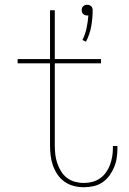

<svg xmlns="http://www.w3.org/2000/svg" viewBox="-20 -778 540 806"><path d="M341 -603 326 -610Q338 -634 343.5 -660.5Q349 -687 351 -713Q349 -713 348 -713Q347 -713 346 -713Q341 -713 337 -714.5Q333 -716 329.5 -719Q326 -722 324.5 -726.5Q323 -731 323 -736Q323 -740 324.5 -744.5Q326 -749 329.5 -752Q333 -755 337 -756.5Q341 -758 346 -758Q351 -758 355 -756.5Q359 -755 362.5 -752Q366 -749 367.5 -744.5Q369 -740 369 -736Q369 -701 363 -667.5Q357 -634 341 -603ZM332 8Q310 8 289 2.5Q268 -3 250.5 -15.5Q233 -28 221 -46Q209 -64 202 -84Q195 -104 192.5 -125.5Q190 -147 190 -169V-512H54V-530H190V-735H210V-530H404V-512H210V-169Q210 -150 212 -131Q214 -112 220 -94Q226 -76 236 -59.5Q246 -43 261 -31.5Q276 -20 294.5 -15Q313 -10 332 -10Q350 -10 367.5 -14.5Q385 -19 400 -29.5Q415 -40 425.5 -55Q436 -70 442 -86.5Q448 -103 451 -121Q454 -139 454 -157Q454 -159 454 -161Q454 -163 454 -165H473Q473 -163 473 -160.5Q473 -158 473 -156Q473 -136 470 -115.5Q467 -95 459 -76Q451 -57 439 -40.5Q427 -24 410 -12.5Q393 -1 372.5 3.5Q352 8 332 8Z"/></svg>

Font: Iosevka Slab Thin
Style: Regular
Weight: 100
Monospace: yes
Designer: Belleve Invis
Foundry: Belleve Invis
Version: Version 11.1.0; ttfautohint (v1.8.3)